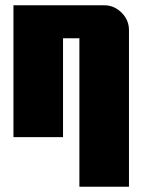

<svg xmlns="http://www.w3.org/2000/svg" viewBox="-20 -520 540 728"><path d="M469 -406V188H281V-375H219V0H31V-500H375Q413 -500 441 -472Q469 -444 469 -406Z"/></svg>

Font: CostaRica
Style: Normal
Weight: 900
Version: Version 1.3